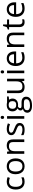

<svg xmlns="http://www.w3.org/2000/svg" viewBox="2456 -3230 1014 5967"><g transform="rotate(-90 2963.5 -247.0)"><path d="M299.8 9.8Q183.6 9.8 119.9 -61.8Q56.2 -133.3 56.2 -264.2Q56.2 -398.4 120.8 -471.7Q185.5 -544.9 305.2 -544.9Q343.8 -544.9 382.3 -536.6Q420.9 -528.3 442.9 -517.1L418 -448.2Q391.1 -459 359.4 -466.1Q327.6 -473.1 303.2 -473.1Q140.1 -473.1 140.1 -265.1Q140.1 -166.5 179.9 -113.8Q219.7 -61 297.9 -61Q364.7 -61 435.1 -89.8V-18.1Q381.3 9.8 299.8 9.8Z M1023.9 -268.1Q1023.9 -137.2 958 -63.7Q892.1 9.8 775.9 9.8Q704.1 9.8 648.4 -23.9Q592.8 -57.6 562.5 -120.6Q532.2 -183.6 532.2 -268.1Q532.2 -398.9 597.7 -471.9Q663.1 -544.9 779.3 -544.9Q891.6 -544.9 957.8 -470.2Q1023.9 -395.5 1023.9 -268.1ZM616.2 -268.1Q616.2 -165.5 657.2 -111.8Q698.2 -58.1 777.8 -58.1Q857.4 -58.1 898.7 -111.6Q939.9 -165 939.9 -268.1Q939.9 -370.1 898.7 -423.1Q857.4 -476.1 776.9 -476.1Q697.3 -476.1 656.7 -423.8Q616.2 -371.6 616.2 -268.1Z M1532.2 0V-346.2Q1532.2 -411.6 1502.4 -443.8Q1472.7 -476.1 1409.2 -476.1Q1325.2 -476.1 1286.1 -430.7Q1247.1 -385.3 1247.1 -280.8V0H1166V-535.2H1231.9L1245.1 -461.9H1249Q1273.9 -501.5 1318.8 -523.2Q1363.8 -544.9 1418.9 -544.9Q1515.6 -544.9 1564.5 -498.3Q1613.3 -451.7 1613.3 -349.1V0Z M2125 -146Q2125 -71.3 2069.3 -30.8Q2013.7 9.8 1913.1 9.8Q1806.6 9.8 1747.1 -23.9V-99.1Q1785.6 -79.6 1829.8 -68.4Q1874 -57.1 1915 -57.1Q1978.5 -57.1 2012.7 -77.4Q2046.9 -97.7 2046.9 -139.2Q2046.9 -170.4 2019.8 -192.6Q1992.7 -214.8 1914.1 -245.1Q1839.4 -272.9 1807.9 -293.7Q1776.4 -314.5 1761 -340.8Q1745.6 -367.2 1745.6 -403.8Q1745.6 -469.2 1798.8 -507.1Q1852.1 -544.9 1944.8 -544.9Q2031.2 -544.9 2113.8 -509.8L2085 -443.8Q2004.4 -477.1 1939 -477.1Q1881.3 -477.1 1852.1 -459Q1822.8 -440.9 1822.8 -409.2Q1822.8 -387.7 1833.7 -372.6Q1844.7 -357.4 1869.1 -343.8Q1893.6 -330.1 1962.9 -304.2Q2058.1 -269.5 2091.6 -234.4Q2125 -199.2 2125 -146Z M2337.9 0H2256.8V-535.2H2337.9ZM2250 -680.2Q2250 -708 2263.7 -720.9Q2277.3 -733.9 2297.9 -733.9Q2317.4 -733.9 2331.5 -720.7Q2345.7 -707.5 2345.7 -680.2Q2345.7 -652.8 2331.5 -639.4Q2317.4 -626 2297.9 -626Q2277.3 -626 2263.7 -639.4Q2250 -652.8 2250 -680.2Z M2947.8 -535.2V-483.9L2848.6 -472.2Q2862.3 -455.1 2873 -427.5Q2883.8 -399.9 2883.8 -365.2Q2883.8 -286.6 2830.1 -239.7Q2776.4 -192.9 2682.6 -192.9Q2658.7 -192.9 2637.7 -196.8Q2585.9 -169.4 2585.9 -127.9Q2585.9 -106 2604 -95.5Q2622.1 -85 2666 -85H2760.7Q2847.7 -85 2894.3 -48.3Q2940.9 -11.7 2940.9 58.1Q2940.9 147 2869.6 193.6Q2798.3 240.2 2661.6 240.2Q2556.6 240.2 2499.8 201.2Q2442.9 162.1 2442.9 90.8Q2442.9 42 2474.1 6.3Q2505.4 -29.3 2562 -42Q2541.5 -51.3 2527.6 -70.8Q2513.7 -90.3 2513.7 -116.2Q2513.7 -145.5 2529.3 -167.5Q2544.9 -189.5 2578.6 -210Q2537.1 -227.1 2511 -268.1Q2484.9 -309.1 2484.9 -361.8Q2484.9 -449.7 2537.6 -497.3Q2590.3 -544.9 2687 -544.9Q2729 -544.9 2762.7 -535.2ZM2521 89.8Q2521 133.3 2557.6 155.8Q2594.2 178.2 2662.6 178.2Q2764.6 178.2 2813.7 147.7Q2862.8 117.2 2862.8 64.9Q2862.8 21.5 2835.9 4.6Q2809.1 -12.2 2734.9 -12.2H2637.7Q2582.5 -12.2 2551.8 14.2Q2521 40.5 2521 89.8ZM2564.9 -363.8Q2564.9 -307.6 2596.7 -278.8Q2628.4 -250 2685.1 -250Q2803.7 -250 2803.7 -365.2Q2803.7 -485.8 2683.6 -485.8Q2626.5 -485.8 2595.7 -455.1Q2564.9 -424.3 2564.9 -363.8Z M3133.8 -535.2V-188Q3133.8 -122.6 3163.6 -90.3Q3193.4 -58.1 3256.8 -58.1Q3340.8 -58.1 3379.6 -104Q3418.5 -149.9 3418.5 -253.9V-535.2H3499.5V0H3432.6L3420.9 -71.8H3416.5Q3391.6 -32.2 3347.4 -11.2Q3303.2 9.8 3246.6 9.8Q3148.9 9.8 3100.3 -36.6Q3051.8 -83 3051.8 -185.1V-535.2Z M3752.4 0H3671.4V-535.2H3752.4ZM3664.6 -680.2Q3664.6 -708 3678.2 -720.9Q3691.9 -733.9 3712.4 -733.9Q3731.9 -733.9 3746.1 -720.7Q3760.3 -707.5 3760.3 -680.2Q3760.3 -652.8 3746.1 -639.4Q3731.9 -626 3712.4 -626Q3691.9 -626 3678.2 -639.4Q3664.6 -652.8 3664.6 -680.2Z M4150.4 9.8Q4031.7 9.8 3963.1 -62.5Q3894.5 -134.8 3894.5 -263.2Q3894.5 -392.6 3958.3 -468.8Q4022 -544.9 4129.4 -544.9Q4230 -544.9 4288.6 -478.8Q4347.2 -412.6 4347.2 -304.2V-252.9H3978.5Q3981 -158.7 4026.1 -109.9Q4071.3 -61 4153.3 -61Q4239.7 -61 4324.2 -97.2V-24.9Q4281.2 -6.3 4242.9 1.7Q4204.6 9.8 4150.4 9.8ZM4128.4 -477.1Q4064 -477.1 4025.6 -435.1Q3987.3 -393.1 3980.5 -318.8H4260.3Q4260.3 -395.5 4226.1 -436.3Q4191.9 -477.1 4128.4 -477.1Z M4851.6 0V-346.2Q4851.6 -411.6 4821.8 -443.8Q4792 -476.1 4728.5 -476.1Q4644.5 -476.1 4605.5 -430.7Q4566.4 -385.3 4566.4 -280.8V0H4485.4V-535.2H4551.3L4564.5 -461.9H4568.4Q4593.3 -501.5 4638.2 -523.2Q4683.1 -544.9 4738.3 -544.9Q4835 -544.9 4883.8 -498.3Q4932.6 -451.7 4932.6 -349.1V0Z M5272 -57.1Q5293.5 -57.1 5313.5 -60.3Q5333.5 -63.5 5345.2 -66.9V-4.9Q5332 1.5 5306.4 5.6Q5280.8 9.8 5260.3 9.8Q5105 9.8 5105 -153.8V-472.2H5028.3V-511.2L5105 -544.9L5139.2 -659.2H5186V-535.2H5341.3V-472.2H5186V-157.2Q5186 -108.9 5209 -83Q5231.9 -57.1 5272 -57.1Z M5678.2 9.8Q5559.6 9.8 5491 -62.5Q5422.4 -134.8 5422.4 -263.2Q5422.4 -392.6 5486.1 -468.8Q5549.8 -544.9 5657.2 -544.9Q5757.8 -544.9 5816.4 -478.8Q5875 -412.6 5875 -304.2V-252.9H5506.3Q5508.8 -158.7 5554 -109.9Q5599.1 -61 5681.2 -61Q5767.6 -61 5852.1 -97.2V-24.9Q5809.1 -6.3 5770.8 1.7Q5732.4 9.8 5678.2 9.8ZM5656.2 -477.1Q5591.8 -477.1 5553.5 -435.1Q5515.1 -393.1 5508.3 -318.8H5788.1Q5788.1 -395.5 5753.9 -436.3Q5719.7 -477.1 5656.2 -477.1Z"/></g></svg>

Font: Zoram GWebM
Style: Regular
Weight: 400
Foundry: Ascender Corporation
Version: Version 1.000